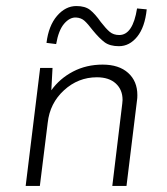

<svg xmlns="http://www.w3.org/2000/svg" viewBox="-20 -616 552 636"><path d="M320 -402Q374 -402 404.5 -374.5Q435 -347 435 -301Q435 -290 434 -285L399 0H352L385 -273L386 -285Q386 -319 363.5 -339.5Q341 -360 301 -360Q239 -360 192 -317Q145 -274 138 -209L112 0H65L113 -391H154L150 -317Q178 -356 222 -379Q266 -402 320 -402ZM374 -463Q344 -463 326.5 -476Q309 -489 287 -516Q271 -537 260 -547Q249 -557 232 -558Q211 -559 192.5 -537.5Q174 -516 166 -470L134 -474Q141 -531 169 -563.5Q197 -596 233 -596Q262 -596 278.5 -583Q295 -570 314 -543Q331 -521 343.5 -510.5Q356 -500 375 -500Q420 -500 434 -588L466 -585Q460 -526 434.5 -494.5Q409 -463 374 -463Z"/></svg>

Font: Josefin Sans Light
Style: Italic
Weight: 300
Italic angle: -7°
Designer: Santiago Orozco
Foundry: Typemade
Version: Version 2.000